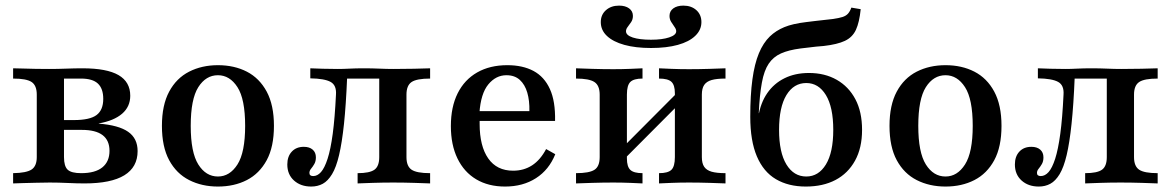

<svg xmlns="http://www.w3.org/2000/svg" viewBox="-20 -663 4232 694"><path d="M27.4 0V-37.1Q75.8 -37.9 94.4 -50.4Q112.9 -62.9 112.9 -95.2V-321Q112.9 -354 94.4 -366.5Q75.8 -379 27.4 -379V-416.1Q40.3 -416.1 62.1 -415.3Q83.9 -414.5 109.3 -414.1Q134.7 -413.7 157.3 -413.7Q188.7 -413.7 219.4 -414.9Q250 -416.1 278.2 -416.1Q366.1 -416.1 408.5 -391.5Q450.8 -366.9 450.8 -316.9Q450.8 -277.4 421.4 -252Q391.9 -226.6 337.1 -216.9V-216.1Q408.9 -210.5 443.1 -186.7Q477.4 -162.9 477.4 -116.9Q477.4 -58.9 429.4 -29.4Q381.5 0 285.5 0Q258.1 0 225 -1.6Q191.9 -3.2 159.7 -3.2Q136.3 -3.2 110.9 -2.4Q85.5 -1.6 62.9 -1.2Q40.3 -0.8 27.4 0ZM273.4 -37.1Q324.2 -37.1 350 -58.1Q375.8 -79 375.8 -117.7Q375.8 -155.6 350.8 -174.6Q325.8 -193.5 275.8 -193.5H184.7V-229H246.8Q304.8 -229 329 -247.2Q353.2 -265.3 353.2 -305.6Q353.2 -342.7 333.9 -360.9Q314.5 -379 272.6 -379H204.8L211.3 -383.9V-95.2Q211.3 -62.1 224.6 -49.6Q237.9 -37.1 273.4 -37.1Z M767.7 11.3Q709.7 11.3 663.7 -12.1Q617.7 -35.5 591.5 -83.9Q565.3 -132.3 565.3 -208.1Q565.3 -283.1 591.5 -331.9Q617.7 -380.6 663.7 -404Q709.7 -427.4 767.7 -427.4Q826.6 -427.4 872.2 -404Q917.7 -380.6 944 -331.9Q970.2 -283.1 970.2 -208.1Q970.2 -132.3 944 -83.9Q917.7 -35.5 872.2 -12.1Q826.6 11.3 767.7 11.3ZM767.7 -25Q810.5 -25 838.3 -68.5Q866.1 -112.1 866.1 -208.1Q866.1 -304.8 838.3 -348Q810.5 -391.1 767.7 -391.1Q724.2 -391.1 696.8 -348Q669.4 -304.8 669.4 -208.1Q669.4 -112.1 696.8 -68.5Q724.2 -25 767.7 -25Z M1104.8 11.3Q1066.9 11.3 1042.7 -10.5Q1018.5 -32.3 1018.5 -68.5Q1018.5 -97.6 1034.7 -114.9Q1050.8 -132.3 1078.2 -132.3Q1098.4 -132.3 1110.1 -122.2Q1121.8 -112.1 1121.8 -94.4Q1121.8 -79.8 1116.1 -70.2Q1110.5 -60.5 1104.4 -53.2Q1098.4 -46 1098.4 -37.9Q1098.4 -26.6 1112.1 -26.6Q1127.4 -26.6 1140.3 -41.1Q1153.2 -55.6 1164.1 -89.1Q1175 -122.6 1182.7 -179.4Q1190.3 -236.3 1194.4 -321Q1196.8 -354.8 1175 -366.9Q1153.2 -379 1101.6 -379.8V-416.1Q1120.2 -415.3 1147.2 -414.5Q1174.2 -413.7 1200.8 -413.7Q1221 -413.7 1243.5 -414.9Q1266.1 -416.1 1294.4 -416.1Q1325.8 -416.1 1351.6 -414.9Q1377.4 -413.7 1403.2 -413.7Q1438.7 -413.7 1476.2 -414.5Q1513.7 -415.3 1534.7 -416.1V-379Q1486.3 -379 1467.7 -366.5Q1449.2 -354 1449.2 -321V-95.2Q1449.2 -62.1 1467.7 -49.6Q1486.3 -37.1 1534.7 -37.1V0Q1515.3 -0.8 1477 -2Q1438.7 -3.2 1400.8 -3.2Q1363.7 -3.2 1327 -2Q1290.3 -0.8 1272.6 0V-37.1Q1316.1 -37.1 1333.5 -49.6Q1350.8 -62.1 1350.8 -95.2V-381.5L1354 -379H1229L1234.7 -382.3Q1230.6 -283.9 1223.4 -215.3Q1216.1 -146.8 1205.6 -102.4Q1195.2 -58.1 1180.2 -33.5Q1165.3 -8.9 1146.8 1.2Q1128.2 11.3 1104.8 11.3Z M1805.6 11.3Q1745.2 11.3 1701.2 -14.9Q1657.3 -41.1 1633.5 -90.3Q1609.7 -139.5 1609.7 -207.3Q1609.7 -276.6 1634.3 -325.8Q1658.9 -375 1704.8 -401.2Q1750.8 -427.4 1813.7 -427.4Q1869.4 -427.4 1908.5 -406.5Q1947.6 -385.5 1967.7 -341.1Q1987.9 -296.8 1986.3 -225.8H1678.2L1676.6 -261.3H1893.5Q1894.4 -299.2 1885.9 -328.2Q1877.4 -357.3 1858.9 -374.2Q1840.3 -391.1 1810.5 -391.1Q1772.6 -391.1 1745.2 -358.1Q1717.7 -325 1712.9 -254L1714.5 -250.8Q1713.7 -243.5 1713.7 -234.7Q1713.7 -225.8 1713.7 -215.3Q1713.7 -134.7 1744.8 -90.3Q1775.8 -46 1834.7 -46Q1873.4 -46 1903.2 -65.3Q1933.1 -84.7 1954 -124.2L1987.1 -105.6Q1964.5 -49.2 1917.3 -19Q1870.2 11.3 1805.6 11.3Z M2362.1 0V-37.1Q2394.4 -37.1 2406.9 -49.2Q2419.4 -61.3 2419.4 -95.2V-325.8Q2419.4 -355.6 2406.9 -367.3Q2394.4 -379 2362.1 -379V-416.1Q2377.4 -415.3 2407.7 -414.1Q2437.9 -412.9 2470.2 -412.9Q2506.5 -412.9 2545.2 -414.1Q2583.9 -415.3 2602.4 -416.1V-379Q2571 -379 2552.4 -373.8Q2533.9 -368.5 2525.4 -356Q2516.9 -343.5 2516.9 -321V-95.2Q2516.9 -72.6 2525.4 -60.1Q2533.9 -47.6 2552.4 -42.3Q2571 -37.1 2602.4 -37.1V0Q2583.9 -0.8 2545.2 -2Q2506.5 -3.2 2470.2 -3.2Q2437.9 -3.2 2407.7 -2Q2377.4 -0.8 2362.1 0ZM2062.1 0V-37.1Q2109.7 -37.1 2128.6 -49.2Q2147.6 -61.3 2147.6 -95.2V-321Q2147.6 -354 2128.6 -366.5Q2109.7 -379 2062.1 -379V-416.1Q2081.5 -415.3 2120.6 -414.1Q2159.7 -412.9 2196.8 -412.9Q2228.2 -412.9 2257.7 -414.1Q2287.1 -415.3 2302.4 -416.1V-379Q2271 -379 2258.5 -366.9Q2246 -354.8 2246 -321V-90.3Q2246 -60.5 2258.5 -48.8Q2271 -37.1 2302.4 -37.1V0Q2287.1 -0.8 2257.7 -2Q2228.2 -3.2 2196.8 -3.2Q2159.7 -3.2 2120.6 -2Q2081.5 -0.8 2062.1 0ZM2233.1 -84.7 2212.1 -111.3 2431.5 -331.5 2452.4 -304.8ZM2333.1 -489.5Q2277.4 -489.5 2236.7 -500.8Q2196 -512.1 2173.8 -533.1Q2151.6 -554 2151.6 -583.1Q2151.6 -609.7 2170.2 -626.2Q2188.7 -642.7 2217.7 -642.7Q2240.3 -642.7 2254 -632.7Q2267.7 -622.6 2267.7 -605.6Q2267.7 -592.7 2261.3 -583.1Q2254.8 -573.4 2248.8 -565.7Q2242.7 -558.1 2242.7 -550Q2242.7 -535.5 2267.3 -527.4Q2291.9 -519.4 2333.1 -519.4Q2373.4 -519.4 2398.8 -527.8Q2424.2 -536.3 2424.2 -550Q2424.2 -557.3 2418.1 -565.7Q2412.1 -574.2 2406 -583.9Q2400 -593.5 2400 -605.6Q2400 -622.6 2413.7 -632.7Q2427.4 -642.7 2450 -642.7Q2479 -642.7 2497.2 -626.2Q2515.3 -609.7 2515.3 -583.1Q2515.3 -554.8 2493.1 -533.5Q2471 -512.1 2430.2 -500.8Q2389.5 -489.5 2333.1 -489.5Z M2892.7 11.3Q2829.8 11.3 2784.7 -15.3Q2739.5 -41.9 2715.7 -98Q2691.9 -154 2691.9 -241.1Q2691.9 -319.4 2699.6 -375.8Q2707.3 -432.3 2723 -470.2Q2738.7 -508.1 2762.9 -531.5Q2784.7 -552.4 2814.9 -564.9Q2845.2 -577.4 2893.5 -583.1Q2910.5 -585.5 2926.2 -587.1Q2941.9 -588.7 2958.1 -590.7Q2974.2 -592.7 2991.1 -594.4Q3012.9 -597.6 3025.4 -601.6Q3037.9 -605.6 3045.2 -613.7Q3052.4 -621.8 3057.3 -635.5L3091.1 -629.8Q3086.3 -582.3 3073.8 -555.2Q3061.3 -528.2 3033.9 -515.3Q3006.5 -502.4 2957.3 -496.8Q2943.5 -496 2929.4 -494.4Q2915.3 -492.7 2901.6 -491.1Q2887.9 -489.5 2874.2 -487.9Q2830.6 -482.3 2802.8 -469.8Q2775 -457.3 2758.5 -432.7Q2741.9 -408.1 2733.9 -364.5Q2725.8 -321 2722.6 -254H2731.5L2721 -241.1Q2729 -291.1 2753.2 -326.2Q2777.4 -361.3 2815.7 -380.2Q2854 -399.2 2904 -399.2Q2961.3 -399.2 3004.4 -374.6Q3047.6 -350 3071.8 -304.4Q3096 -258.9 3096 -193.5Q3096 -128.2 3070.6 -82.3Q3045.2 -36.3 3000 -12.5Q2954.8 11.3 2892.7 11.3ZM2894.4 -25Q2938.7 -25 2965.3 -68.5Q2991.9 -112.1 2991.9 -193.5Q2991.9 -275.8 2965.3 -319.4Q2938.7 -362.9 2894.4 -362.9Q2849.2 -362.9 2822.6 -319.4Q2796 -275.8 2796 -193.5Q2796 -112.1 2822.6 -68.5Q2849.2 -25 2894.4 -25Z M3397.6 11.3Q3339.5 11.3 3293.5 -12.1Q3247.6 -35.5 3221.4 -83.9Q3195.2 -132.3 3195.2 -208.1Q3195.2 -283.1 3221.4 -331.9Q3247.6 -380.6 3293.5 -404Q3339.5 -427.4 3397.6 -427.4Q3456.5 -427.4 3502 -404Q3547.6 -380.6 3573.8 -331.9Q3600 -283.1 3600 -208.1Q3600 -132.3 3573.8 -83.9Q3547.6 -35.5 3502 -12.1Q3456.5 11.3 3397.6 11.3ZM3397.6 -25Q3440.3 -25 3468.1 -68.5Q3496 -112.1 3496 -208.1Q3496 -304.8 3468.1 -348Q3440.3 -391.1 3397.6 -391.1Q3354 -391.1 3326.6 -348Q3299.2 -304.8 3299.2 -208.1Q3299.2 -112.1 3326.6 -68.5Q3354 -25 3397.6 -25Z M3734.7 11.3Q3696.8 11.3 3672.6 -10.5Q3648.4 -32.3 3648.4 -68.5Q3648.4 -97.6 3664.5 -114.9Q3680.6 -132.3 3708.1 -132.3Q3728.2 -132.3 3739.9 -122.2Q3751.6 -112.1 3751.6 -94.4Q3751.6 -79.8 3746 -70.2Q3740.3 -60.5 3734.3 -53.2Q3728.2 -46 3728.2 -37.9Q3728.2 -26.6 3741.9 -26.6Q3757.3 -26.6 3770.2 -41.1Q3783.1 -55.6 3794 -89.1Q3804.8 -122.6 3812.5 -179.4Q3820.2 -236.3 3824.2 -321Q3826.6 -354.8 3804.8 -366.9Q3783.1 -379 3731.5 -379.8V-416.1Q3750 -415.3 3777 -414.5Q3804 -413.7 3830.6 -413.7Q3850.8 -413.7 3873.4 -414.9Q3896 -416.1 3924.2 -416.1Q3955.6 -416.1 3981.5 -414.9Q4007.3 -413.7 4033.1 -413.7Q4068.5 -413.7 4106 -414.5Q4143.5 -415.3 4164.5 -416.1V-379Q4116.1 -379 4097.6 -366.5Q4079 -354 4079 -321V-95.2Q4079 -62.1 4097.6 -49.6Q4116.1 -37.1 4164.5 -37.1V0Q4145.2 -0.8 4106.9 -2Q4068.5 -3.2 4030.6 -3.2Q3993.5 -3.2 3956.9 -2Q3920.2 -0.8 3902.4 0V-37.1Q3946 -37.1 3963.3 -49.6Q3980.6 -62.1 3980.6 -95.2V-381.5L3983.9 -379H3858.9L3864.5 -382.3Q3860.5 -283.9 3853.2 -215.3Q3846 -146.8 3835.5 -102.4Q3825 -58.1 3810.1 -33.5Q3795.2 -8.9 3776.6 1.2Q3758.1 11.3 3734.7 11.3Z"/></svg>

Font: Playfair 9pt SemiBold
Style: Regular
Weight: 600
Designer: Claus Eggers Sørensen
Foundry: Claus Eggers Sørensen
Version: Version 2.001;gftools[0.9.30]